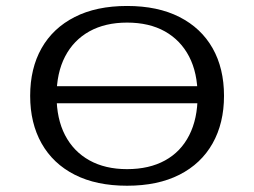

<svg xmlns="http://www.w3.org/2000/svg" viewBox="-20 -602 839 634"><path d="M127.3 -261V-317.4H674.2V-261ZM399.6 11.3Q298.1 11.3 226.6 -25.1Q155.1 -61.5 117.3 -128.5Q79.6 -195.4 79.6 -285.5Q79.6 -376.3 117.3 -442.9Q155.1 -509.4 226.6 -545.8Q298.1 -582.3 399.6 -582.3Q501.2 -582.3 572.7 -545.8Q644.2 -509.4 682 -442.9Q719.7 -376.3 719.7 -285.5Q719.7 -195.4 682 -128.5Q644.2 -61.5 572.7 -25.1Q501.2 11.3 399.6 11.3ZM399.6 -43.5Q472.7 -43.5 524.9 -72.2Q577.2 -100.9 604.8 -155.4Q632.5 -209.8 632.5 -285.5Q632.5 -361.2 604.5 -415.2Q576.4 -469.2 524.6 -498.3Q472.7 -527.4 399.6 -527.4Q327.4 -527.4 275.1 -498.4Q222.9 -469.3 194.8 -415.2Q166.8 -361.2 166.8 -285.5Q166.8 -209.8 194.8 -155.7Q222.9 -101.7 275.1 -72.6Q327.4 -43.5 399.6 -43.5Z"/></svg>

Font: Playfair 5pt SemiExpanded Light
Style: Regular
Weight: 300
Width: 6
Designer: Claus Eggers Sørensen
Foundry: Claus Eggers Sørensen
Version: Version 2.203